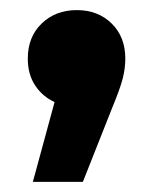

<svg xmlns="http://www.w3.org/2000/svg" viewBox="-20 -206 302 380"><path d="M45 154 88 -4Q64 -15 49.5 -37Q35 -59 35 -90Q35 -133 62.5 -159.5Q90 -186 132 -186Q174 -186 201 -159.5Q228 -133 228 -90Q228 -71 223 -51Q218 -31 201 10L144 154Z"/></svg>

Font: Montserrat
Style: Bold
Weight: 700
Designer: Julieta Ulanovsky
Foundry: Julieta Ulanovsky
Version: Version 9.000; ttfautohint (v1.8.4.7-5d5b)